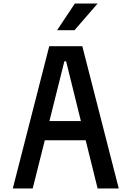

<svg xmlns="http://www.w3.org/2000/svg" viewBox="-20 -1060 740 1080"><path d="M52 0 257 -800H443L648 0H529L462 -271H232L164 0ZM342 -715 258 -379H435L352 -715ZM301 -890 401 -1040H529L399 -890Z"/></svg>

Font: Martian Mono
Style: Regular
Weight: 400
Monospace: yes
Designer: Roman Shamin
Foundry: Evil Martians
Version: Version 1.000; ttfautohint (v1.8.4.7-5d5b)